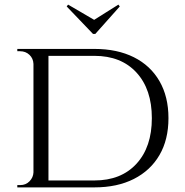

<svg xmlns="http://www.w3.org/2000/svg" viewBox="-20 -812 800 832"><path d="M389 -600Q488 -600 560 -564Q632 -528 671 -460.5Q710 -393 710 -300Q710 -207 671 -140Q632 -73 560 -36.5Q488 0 389 0H176L174 -30Q244 -30 291.5 -30Q339 -30 364 -30Q389 -30 389 -30Q505 -30 571.5 -102.5Q638 -175 638 -300Q638 -425 571.5 -497.5Q505 -570 389 -570Q389 -570 363 -570Q337 -570 287 -570Q237 -570 164 -570V-600ZM190 -600V0H125V-600ZM127 -65V0H55V-10Q55 -10 61.5 -10Q68 -10 68 -10Q92 -10 108 -26.5Q124 -43 125 -65ZM127 -535H125Q124 -559 107.5 -574.5Q91 -590 67 -590Q67 -590 61 -590Q55 -590 55 -590V-600H127ZM499 -784 493 -792 388 -726 275 -792 269 -784 383 -665H393Z"/></svg>

Font: Cinzel
Style: Regular
Weight: 400
Designer: Natanael Gama
Version: Version 2.000